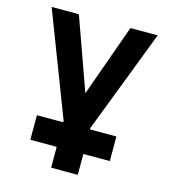

<svg xmlns="http://www.w3.org/2000/svg" viewBox="-111 -606 807 917"><g transform="rotate(15 293.0 -147.0)"><path d="M96.7 121.6V0H489.7V121.6ZM229.5 0 30.8 -517.6H165.5L308.1 -118.7H277.8L420.4 -517.6H555.2L356.4 0ZM227.1 224.6V-46.9H358.9V224.6Z"/></g></svg>

Font: Cascadia Mono
Style: Regular
Weight: 400
Monospace: yes
Designer: Aaron Bell
Foundry: Saja Typeworks
Version: Version 2102.003